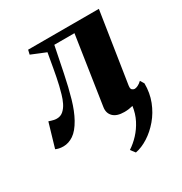

<svg xmlns="http://www.w3.org/2000/svg" viewBox="-209 -639 933 986"><g transform="rotate(-30 257.5 -146.0)"><path d="M313 221 292.5 194.5Q322.5 175 348.5 147Q374.5 119 392.8 83.5Q411 48 417 5Q405 8 392.5 9.8Q380 11.5 366.5 11.5Q321.5 11.5 300.5 -9.8Q279.5 -31 285 -65L346 -467.5H226.5Q210.5 -388.5 195.5 -314.8Q180.5 -241 163 -180.2Q145.5 -119.5 122 -77.5Q96 -31 67 -11.5Q38 8 7 8Q-8 8 -19.5 5.2Q-31 2.5 -38 -1L3.5 -142.5Q10 -140.5 17 -138.2Q24 -136 32.2 -134.2Q40.5 -132.5 49 -132.5Q71.5 -132.5 87.2 -146.5Q103 -160.5 113.8 -182.2Q124.5 -204 131.2 -228.2Q138 -252.5 143 -272.5Q148 -294.5 152.8 -317.8Q157.5 -341 161.5 -364.2Q165.5 -387.5 169.5 -409.8Q173.5 -432 177 -452L91.5 -487L97.5 -513H517L452.5 -96Q449.5 -76.5 457 -70.8Q464.5 -65 471.5 -65Q479.5 -65 491 -70.5Q502.5 -76 514.5 -87.5L528.5 -64.5Q529 -8 510 40.8Q491 89.5 458.8 127.5Q426.5 165.5 388.2 189.8Q350 214 313 221Z"/></g></svg>

Font: Merriweather 120pt Black
Style: Italic
Weight: 900
Italic angle: -7.8°
Version: Version 2.101